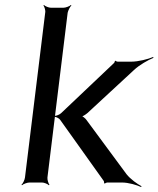

<svg xmlns="http://www.w3.org/2000/svg" viewBox="-20 -731 634 769"><path d="M487 -33 326 -251C322 -257 310 -267 304 -267L303 -263C309 -263 323 -272 330 -278L516 -450C538 -471 574 -491 594 -499V-503C573 -494 534 -484 505 -484H451C448 -484 444 -486 443 -488L440 -486C440 -485 438 -479 436 -478L225 -278C219 -272 206 -267 200 -267L199 -263C205 -263 217 -257 221 -251L395 -7C397 -5 397 1 397 3L400 4C401 3 407 0 409 0H468C495 0 528 10 545 18L547 15C530 6 503 -13 487 -33ZM170 -20 251 -680C253 -689 260 -704 266 -709L264 -711C259 -706 243 -700 234 -700H184C175 -700 161 -706 156 -711L154 -709C158 -704 163 -689 161 -680L80 -20C79 -11 72 4 66 9L68 11C73 6 89 0 98 0H148C157 0 171 6 176 11L178 9C174 4 169 -11 170 -20Z"/></svg>

Font: Gamestation Storm Oblique 
Style: Italic
Weight: 400
Designer: Jonas Hecksher
Foundry: Jonas Hecksher, Playtypeª, e-types AS
Version: Version 1.003